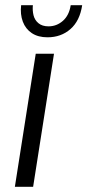

<svg xmlns="http://www.w3.org/2000/svg" viewBox="-20 -716 335 736"><path d="M37 0 117 -510H187L107 0ZM162 -573Q126 -573 102 -589Q78 -605 67.5 -633Q57 -661 61 -696H106Q104 -676 108.5 -657.5Q113 -639 127.5 -627Q142 -615 166 -615Q197 -615 221 -636Q245 -657 251 -696H295Q286 -636 250 -604.5Q214 -573 162 -573Z"/></svg>

Font: MuseoModerno Light
Style: Italic
Weight: 300
Italic angle: -9°
Designer: Pablo Cosgaya, Héctor Gatti, Marcela Romero, and the Authors of The MuseoModerno Project.
Foundry: Omnibus-Type Team
Version: Version 1.003